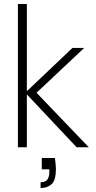

<svg xmlns="http://www.w3.org/2000/svg" viewBox="-20 -740 484 965"><path d="M365 0 107 -274 344 -499H403L149 -260L150 -288L426 0ZM70 0V-720H115V0ZM184 205V176Q208 176 218 162.5Q228 149 228 124V111H190V54H256Q258 69 259.5 83.5Q261 98 261 109Q261 166 239.5 185.5Q218 205 184 205Z"/></svg>

Font: DM Sans 20pt ExtraLight
Style: Regular
Weight: 250
Version: Version 4.004;gftools[0.9.30]